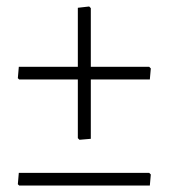

<svg xmlns="http://www.w3.org/2000/svg" viewBox="-20 -493 520 592"><path d="M255 -473 260 -468V-287H440L445 -282L442 -248H260V-65L225 -62L220 -67V-248H39L35 -252L38 -287H220V-469ZM440 40 445 45 442 79H39L35 75L38 40Z"/></svg>

Font: Alegreya Sans SC Light
Style: Regular
Weight: 300
Designer: Juan Pablo del Peral
Foundry: Huerta Tipografica
Version: Version 2.007